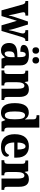

<svg xmlns="http://www.w3.org/2000/svg" viewBox="1499 -2303 810 3856"><g transform="rotate(90 1904.0 -375.0)"><path d="M65 -427 184 0H298L394 -310L485 0H597L718 -402C738 -466 752 -480 788 -480H800V-536H581V-480H587C628 -480 648 -465 648 -431C648 -420 645 -398 640 -381L601 -239C591 -201 586 -175 581 -144H577C575 -167 569 -203 559 -236L469 -531H408L313 -250C301 -214 291 -176 287 -145H283C279 -175 268 -227 257 -275L229 -394C225 -409 221 -427 221 -438C221 -471 240 -480 278 -480H289V-536H-4V-480H-1C35 -480 51 -470 65 -427Z M1188 -621C1219 -621 1252 -639 1252 -689C1252 -739 1219 -756 1188 -756C1154 -756 1123 -739 1123 -689C1123 -639 1154 -621 1188 -621ZM989 -621C1022 -621 1054 -639 1054 -689C1054 -739 1022 -756 989 -756C957 -756 926 -739 926 -689C926 -639 957 -621 989 -621ZM986 10C1055 10 1081 -11 1123 -64H1132L1154 0H1348V-56H1345C1302 -56 1289 -72 1289 -126V-380C1289 -505 1219 -550 1081 -550C970 -550 878 -519 878 -446C878 -397 923 -378 1015 -378C1015 -446 1032 -486 1070 -486C1110 -486 1123 -447 1123 -374V-320L1047 -317C908 -312 839 -263 839 -154C839 -42 905 10 986 10ZM1051 -64C1021 -64 1007 -95 1007 -150C1007 -221 1027 -257 1090 -262L1124 -265V-191C1124 -115 1095 -64 1051 -64Z M1390 0H1693V-56H1689C1648 -56 1627 -65 1627 -121V-306C1627 -387 1644 -460 1698 -460C1744 -460 1758 -410 1758 -325V0H1985V-56H1981C1939 -56 1923 -65 1923 -126V-357C1923 -492 1869 -550 1770 -550C1696 -550 1656 -522 1628 -467H1623L1611 -536H1395V-480H1399C1440 -480 1462 -471 1462 -416V-124C1462 -65 1436 -56 1394 -56H1390Z M2238 10C2311 10 2355 -22 2383 -75H2389L2419 0H2615V-56H2609C2564 -56 2538 -71 2538 -133V-760H2289V-704H2297C2338 -704 2372 -697 2372 -643V-590C2372 -553 2373 -507 2376 -474H2370C2344 -517 2305 -548 2236 -548C2116 -548 2047 -460 2047 -267C2047 -75 2116 10 2238 10ZM2289 -67C2235 -67 2214 -133 2214 -268C2214 -400 2235 -473 2289 -473C2353 -473 2372 -400 2372 -269C2372 -135 2353 -67 2289 -67Z M2924 10C3065 10 3123 -50 3123 -106C3123 -130 3108 -147 3087 -154C3066 -105 3027 -67 2963 -67C2883 -67 2840 -125 2837 -256H3142V-308C3142 -467 3055 -550 2913 -550C2759 -550 2671 -453 2671 -265C2671 -91 2754 10 2924 10ZM2979 -322H2839C2840 -426 2871 -483 2917 -483C2961 -483 2979 -423 2979 -322Z M3194 0H3497V-56H3493C3452 -56 3431 -65 3431 -121V-306C3431 -387 3448 -460 3502 -460C3548 -460 3562 -410 3562 -325V0H3789V-56H3785C3743 -56 3727 -65 3727 -126V-357C3727 -492 3673 -550 3574 -550C3500 -550 3460 -522 3432 -467H3427L3415 -536H3199V-480H3203C3244 -480 3266 -471 3266 -416V-124C3266 -65 3240 -56 3198 -56H3194Z"/></g></svg>

Font: Noto Serif Tamil SemiCondensed ExtraBold
Style: Italic
Weight: 800
Width: 4
Italic angle: -12°
Designer: Indian Type Foundry, Tom Grace, and the Monotype Design Team
Foundry: Monotype Imaging Inc.
Version: Version 2.003